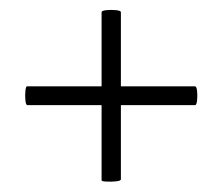

<svg xmlns="http://www.w3.org/2000/svg" viewBox="-20 -378 438 378"><path d="M34 -171Q31 -171 30 -180.5Q29 -190 30 -199Q31 -208 33 -208H364Q367 -208 368 -199Q369 -190 368 -180.5Q367 -171 364 -171ZM218 -25Q218 -22 208.5 -21Q199 -20 189.5 -20.5Q180 -21 180 -23V-354Q180 -357 189.5 -358Q199 -359 208.5 -358Q218 -357 218 -354Z"/></svg>

Font: Cormorant Light
Style: Italic
Weight: 300
Italic angle: -10°
Designer: Christian Thalmann (Catharsis Fonts)
Foundry: Catharsis Fonts
Version: Version 4.000